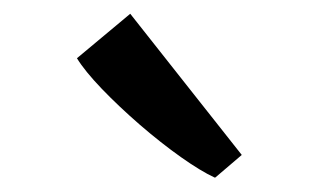

<svg xmlns="http://www.w3.org/2000/svg" viewBox="-20 -890 451 272"><path d="M284 -638.5Q264.5 -647.5 236.2 -667.5Q208 -687.5 178.2 -713.2Q148.5 -739 124.2 -764.2Q100 -789.5 89 -807.5L164.5 -870.5L322.5 -670.5L285 -638.5Z"/></svg>

Font: Merriweather 28pt
Style: Regular
Weight: 400
Version: Version 2.100